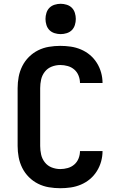

<svg xmlns="http://www.w3.org/2000/svg" viewBox="-20 -985 640 1013"><path d="M298 8Q268 8 238 3Q208 -2 181 -15.5Q154 -29 132.5 -50.5Q111 -72 97.5 -99Q84 -126 78.5 -155.5Q73 -185 73 -215V-520Q73 -550 78.5 -579.5Q84 -609 97.5 -636Q111 -663 132.5 -684.5Q154 -706 181 -719.5Q208 -733 238 -738Q268 -743 298 -743Q326 -743 353.5 -739Q381 -735 407 -724Q433 -713 454.5 -695Q476 -677 491 -653Q506 -629 513.5 -602Q521 -575 521 -547H402Q402 -567 394.5 -586Q387 -605 372 -618Q357 -631 337.5 -636.5Q318 -642 298 -642Q275 -642 253 -633.5Q231 -625 216.5 -606.5Q202 -588 197 -565.5Q192 -543 192 -520V-215Q192 -192 197 -169.5Q202 -147 216.5 -128.5Q231 -110 253 -101.5Q275 -93 298 -93Q318 -93 337.5 -98.5Q357 -104 372 -117Q387 -130 394.5 -149Q402 -168 402 -188H521Q521 -160 513.5 -133Q506 -106 491 -82Q476 -58 454.5 -40Q433 -22 407 -11Q381 0 353.5 4Q326 8 298 8ZM300 -805Q284 -805 268 -810Q252 -815 241 -826Q230 -837 225 -853Q220 -869 220 -885Q220 -901 225 -917Q230 -933 241 -944Q252 -955 268 -960Q284 -965 300 -965Q316 -965 332 -960Q348 -955 359 -944Q370 -933 375 -917Q380 -901 380 -885Q380 -869 375 -853Q370 -837 359 -826Q348 -815 332 -810Q316 -805 300 -805Z"/></svg>

Font: Iosevka Aile
Style: Bold
Weight: 700
Designer: Belleve Invis
Foundry: Belleve Invis
Version: Version 28.0.1; ttfautohint (v1.8.4)